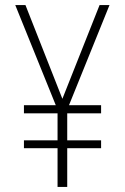

<svg xmlns="http://www.w3.org/2000/svg" viewBox="-20 -734 492 754"><path d="M225 -346 80 -714H40L199 -321H74V-289H206V-183H74V-152H206V0H244V-152H377V-183H244V-289H377V-321H251L410 -714H371Z"/></svg>

Font: Noto Sans Gujarati Condensed ExtraLight
Style: Regular
Weight: 200
Width: 3
Designer: Jelle Bosma - Monotype Design Team, Universal Thirst
Foundry: Monotype Imaging Inc.
Version: Version 2.106